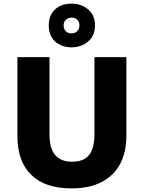

<svg xmlns="http://www.w3.org/2000/svg" viewBox="-20 -1029 793 1059"><path d="M677 -279Q677 -191 643.5 -126.5Q610 -62 542.5 -26Q475 10 374 10Q228 10 152 -65Q76 -140 76 -276V-714H253V-288Q253 -210 284.5 -173.5Q316 -137 377 -137Q421 -137 448 -153.5Q475 -170 488 -203.5Q501 -237 501 -289V-714H677ZM375 -768Q318 -768 283.5 -800.5Q249 -833 249 -889Q249 -945 283.5 -977Q318 -1009 375 -1009Q428 -1009 466 -977Q504 -945 504 -890Q504 -833 466.5 -800.5Q429 -768 375 -768ZM375 -845Q393 -845 405.5 -857Q418 -869 418 -889Q418 -909 405.5 -920.5Q393 -932 375 -932Q357 -932 344 -920.5Q331 -909 331 -889Q331 -869 342.5 -857Q354 -845 375 -845Z"/></svg>

Font: Noto Sans Oriya ExtraBold
Style: Regular
Weight: 800
Version: Version 2.003